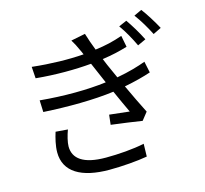

<svg xmlns="http://www.w3.org/2000/svg" viewBox="-122 -981 1245 1166"><g transform="rotate(-15 500.0 -398.0)"><path d="M169 -262C158 -227 146 -180 146 -138C146 -15 250 46 426 46C507 46 604 38 665 27L667 -53C597 -38 504 -31 424 -31C282 -31 222 -79 222 -155C222 -181 233 -224 245 -256ZM800 -533C754 -516 695 -498 617 -484C600 -521 586 -553 577 -573L560 -614C623 -623 670 -634 719 -649L705 -721C648 -701 597 -689 533 -681C518 -719 505 -757 495 -790L405 -772C419 -750 428 -732 442 -701C446 -692 451 -683 455 -672C360 -665 250 -667 131 -680L136 -607C260 -595 384 -596 484 -605L506 -554L541 -473C422 -458 277 -457 125 -471L128 -397C282 -388 444 -389 571 -406C594 -355 617 -303 636 -264C605 -267 559 -272 510 -278L503 -216C567 -208 647 -197 697 -189L735 -237C708 -289 676 -357 647 -419C714 -432 771 -447 815 -462ZM708 -780C738 -738 766 -688 789 -639L841 -663C819 -708 782 -769 758 -802ZM814 -819C845 -778 874 -728 898 -681L949 -706C926 -749 888 -810 863 -842Z"/></g></svg>

Font: Source Han Sans CN Regular
Style: Regular
Weight: 400
Designer: Ryoko NISHIZUKA (kana & ideographs); Paul D. Hunt (Latin, Greek & Cyrillic); Wenlong ZHANG (bopomofo); Sandoll Communica
Foundry: Adobe Systems Incorporated
Version: Version 1.004;PS 1.004;hotconv 1.0.82;makeotf.lib2.5.63406